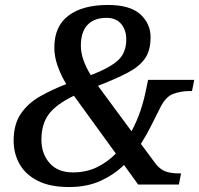

<svg xmlns="http://www.w3.org/2000/svg" viewBox="-20 -744 803 774"><path d="M258 10Q182 10 132.5 -15Q83 -40 59 -82.5Q35 -125 35 -177Q35 -243 64 -285.5Q93 -328 141.5 -355.5Q190 -383 247 -405Q224 -444 211.5 -480.5Q199 -517 199 -552Q199 -638 256 -681Q313 -724 415 -724Q504 -724 545.5 -686.5Q587 -649 587 -594Q587 -540 564 -507.5Q541 -475 494 -450.5Q447 -426 375 -398L510 -215Q532 -255 546.5 -298.5Q561 -342 569 -384L577 -422H763L754 -377H745Q711 -377 679.5 -366Q648 -355 626 -310Q609 -277 590.5 -239.5Q572 -202 548 -164L605 -87Q621 -65 642.5 -55Q664 -45 702 -45H710L701 0H537L480 -79Q440 -40 385.5 -15Q331 10 258 10ZM346 -441Q424 -471 456.5 -501.5Q489 -532 489 -585Q489 -623 468.5 -647.5Q448 -672 409 -672Q360 -672 333 -644Q306 -616 306 -559Q306 -506 346 -441ZM274 -49Q328 -49 371 -70Q414 -91 447 -125L278 -358Q207 -324 177 -284Q147 -244 147 -181Q147 -124 180 -86.5Q213 -49 274 -49Z"/></svg>

Font: Noto Serif Medium
Style: Italic
Weight: 500
Italic angle: -12°
Designer: Monotype Design Team
Foundry: Monotype Imaging Inc.
Version: Version 2.014; ttfautohint (v1.8.4.7-5d5b)